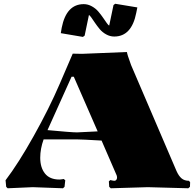

<svg xmlns="http://www.w3.org/2000/svg" viewBox="-20 -1009 1050 1030"><path d="M306.2 -831.1 311 -859.9Q335.9 -986.8 429.2 -986.8Q451.7 -986.8 472.4 -975.3Q493.2 -963.9 507.3 -947.3Q521.5 -930.7 533 -913.8Q544.4 -897 553 -885Q561.5 -873 565.9 -872.1L588.9 -981.9L598.1 -988.8L716.8 -969.2L710.9 -939.9Q686 -813 592.8 -813Q570.3 -813 549.6 -824.5Q528.8 -835.9 514.9 -852.8Q501 -869.6 489.7 -886.2Q478.5 -902.8 470 -915Q461.4 -927.2 457 -928.2L434.1 -817.9L424.8 -811ZM524.9 -254.9Q417 -261.2 393.1 -261.2H213.9Q195.8 -210.4 195.8 -163.1Q195.8 -109.9 221.4 -77.9Q247.1 -45.9 298.8 -45.9Q302.2 -45.9 306.2 -46.4Q310.1 -46.9 314.7 -47.6Q319.3 -48.3 321.8 -48.8L330.1 -42L326.2 -6.8L317.9 1L155.8 -4.9L21 1L13.2 -6.8L9.8 -42Q78.6 -132.3 161.1 -279.8Q243.7 -427.2 300.8 -560.1L370.1 -721.2L419.9 -720.2L661.1 -730Q661.1 -720.2 683.1 -660.2L926.8 -91.8Q938.5 -65.4 953.9 -52.2Q969.2 -39.1 994.1 -39.1L1000 -30.8L999 -6.8L990.2 1L772.9 -4.9L574.2 1L565.9 -6.8L564 -36.1L571.8 -43Q587.4 -39.1 594.2 -39.1Q600.1 -39.1 604 -44.2Q607.9 -49.3 607.9 -56.2Q607.9 -62 606 -67.9ZM503.9 -304.2 376 -597.2H363.8L234.9 -311Q363.3 -298.8 393.1 -298.8Q404.8 -298.8 503.9 -304.2Z"/></svg>

Font: Yokawerad
Style: Regular
Weight: 500
Designer: gluk
Foundry: gluk
Version: Version 0.79